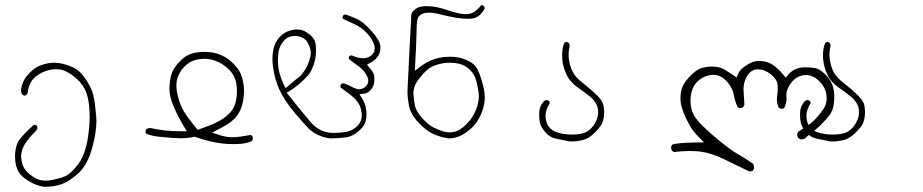

<svg xmlns="http://www.w3.org/2000/svg" viewBox="-20 -446 3540 736"><path d="M112.8 32.2Q108.4 32.2 105 36.6L103.5 38.1Q69.3 69.8 55.7 87.9Q51.8 93.3 49.8 96.7Q41 114.3 39.1 133.3Q37.6 144.5 37.6 153.8Q37.6 163.1 38.6 170.4Q40 187 46.9 204.1Q53.2 219.7 69.3 233.2Q85.4 246.6 106 256.8Q125.5 266.6 148.4 270Q150.9 270 153.3 270Q187 270 216.8 259.8Q249 248 283.2 215.3Q317.4 182.6 335 115.2Q349.6 59.6 349.6 16.6Q349.6 6.3 348.6 -2.9Q344.2 -53.7 337.9 -80.8Q331.5 -107.9 308.6 -142.6Q286.1 -176.3 259.3 -188Q220.2 -205.6 188 -205.6Q168.9 -205.6 148.4 -199.7Q119.1 -191.4 101.6 -174.3Q82.5 -156.7 73.5 -141.1Q64.5 -125.5 61.5 -106.9Q60.5 -103 60.5 -99.6Q60.5 -90.3 65.4 -83.5L72.8 -79.6Q78.1 -79.6 81.5 -82L85.9 -89.8Q90.8 -131.3 116.2 -151.9Q141.6 -172.4 171.4 -178.2Q183.1 -180.7 194.3 -180.7Q210.9 -180.7 225.6 -175.3Q248 -167 273.9 -144Q300.3 -121.1 312 -87.9Q323.7 -52.7 323.7 0Q323.7 43.5 314.9 94.2Q304.2 151.9 277.3 186.5Q250.5 222.2 225.1 231.4Q201.7 240.2 172.4 245.1Q163.6 246.6 156.2 246.6Q148.9 246.6 142.1 245.6Q128.4 243.7 116.2 237.3Q94.2 225.1 79.3 208Q64.5 190.9 61.5 162.1Q61 157.7 61 153.8Q61 128.4 76.2 105Q91.8 80.1 118.7 55.2L123.5 45.9Q123.5 40.5 121.1 35.6L113.8 32.2Q113.3 32.2 112.8 32.2Z M656.2 -118.7Q656.2 -140.6 664.6 -158.2Q675.8 -182.1 696 -199Q716.3 -215.8 747.1 -219.7Q754.9 -220.7 763.2 -220.7Q784.7 -220.7 805.7 -212.9Q834.5 -202.6 857.9 -179.2Q881.3 -155.8 886.2 -123.5Q888.2 -110.4 888.2 -95.2Q888.2 -80.1 885.3 -63.5Q879.4 -31.7 859.9 -12.2Q841.8 5.9 823.2 16.1Q802.7 27.8 783.7 34.7L738.3 51.8L731.9 44.4Q689.9 -5.4 676.5 -34.9Q663.1 -64.5 657.7 -97.7Q656.2 -108.9 656.2 -118.7ZM940.4 71.3Q894 80.1 870.8 80.1Q847.7 80.1 823.2 72.3L793.5 62.5Q833 41.5 839.8 37.6Q848.1 32.7 852.1 30.3Q865.7 22 879.4 8.3Q893.1 -5.4 901.6 -24.9Q910.2 -44.4 913.6 -71.8Q915.5 -85 915.5 -97.7Q915.5 -110.4 913.6 -122.1Q910.2 -146 902.8 -163.1Q895.5 -180.7 874 -202.6Q854 -222.7 830.1 -233.9Q801.3 -247.1 763.7 -247.1Q741.2 -247.1 719.7 -242.2Q694.3 -235.8 671.4 -212.9Q646 -187 638.2 -164.6Q631.8 -145.5 629.9 -115.7Q629.4 -111.8 629.4 -107.4Q629.4 -77.6 643.6 -43Q660.2 -2 684.1 37.1L696.3 57.1H672.9Q611.8 57.1 560.1 45.4Q557.1 44.9 554.7 44.9Q547.4 44.9 541.5 48.3L537.6 56.2Q537.6 62 540 66.4Q562 75.2 589.4 78.1Q648.4 84 672.4 84Q699.7 84 726.6 78.1Q805.7 106.4 873 106.4Q889.6 106.4 906.7 105Q927.7 102.5 945.8 94.7L949.2 87.4Q949.2 85.9 949.2 84Q949.2 79.1 946.8 74.7Z M1382.8 13.2Q1384.8 1.5 1384.8 -9.5Q1384.8 -20.5 1382.8 -30.3Q1379.9 -48.8 1368.7 -67.4L1357.9 -85L1378.4 -87.4Q1389.2 -88.9 1400.6 -101.1Q1412.1 -113.3 1414.1 -127.9Q1415 -136.2 1415 -139.9Q1415 -143.6 1415 -145.5Q1415 -150.9 1414.1 -157.2Q1412.6 -168 1397 -185.5L1386.7 -198.2Q1403.8 -207.5 1406.5 -209Q1409.2 -210.4 1411.6 -212.4Q1419.4 -218.3 1425.8 -226.1Q1435.5 -237.8 1438 -256.8Q1438.5 -259.8 1438.5 -264.2Q1438.5 -268.6 1436.8 -276.1Q1435.1 -283.7 1429.2 -293.5Q1415.5 -316.4 1389.6 -342.3Q1366.7 -365.2 1347.7 -373.5Q1327.1 -382.8 1306.2 -390.1Q1305.7 -390.1 1305.2 -390.1Q1300.3 -390.1 1296.4 -388.2L1293 -380.9Q1293 -380.4 1293 -379.6Q1293 -378.9 1293 -377.9Q1293.5 -376 1294.4 -374Q1319.3 -362.8 1342.3 -351.6Q1370.6 -337.9 1389.2 -315.9Q1407.2 -294.9 1413.6 -276.4Q1416.5 -268.6 1416.5 -261.2Q1416.5 -246.6 1406.2 -236.3Q1392.6 -222.7 1372.1 -222.7Q1353.5 -222.7 1328.6 -233.4Q1327.6 -233.4 1326.9 -233.4Q1326.2 -233.4 1325.4 -233.4Q1324.7 -233.4 1323.7 -232.9Q1321.8 -232.4 1319.8 -231.4L1316.9 -226.6L1317.4 -220.2Q1333.5 -207 1345 -199Q1356.4 -190.9 1360.6 -187.3Q1364.7 -183.6 1367.7 -180.7Q1370.6 -177.7 1372.6 -175.8Q1374.5 -173.8 1376.2 -171.6Q1377.9 -169.4 1379.4 -167Q1391.6 -150.4 1391.6 -135.7Q1391.6 -124.5 1382.8 -115.7Q1371.1 -104 1358.2 -104Q1345.2 -104 1327.1 -113.8Q1313.5 -121.6 1299.3 -126Q1297.9 -126.5 1295.9 -126.5Q1291.5 -126.5 1287.6 -124Q1284.7 -117.7 1284.7 -117.7Q1284.7 -112.3 1286.6 -109.4Q1327.1 -82 1343.8 -64Q1362.3 -43.9 1366.2 -14.6Q1366.7 -8.8 1366.7 -3.9Q1366.7 21 1349.1 37.6Q1330.6 55.2 1307.6 59.6Q1284.7 63.5 1259.5 63.5Q1234.4 63.5 1213.4 54.7Q1190.4 44.9 1168.7 19.8Q1147 -5.4 1079.1 -90.3L1091.8 -98.1Q1120.6 -116.2 1149.9 -145.5Q1161.6 -157.2 1166.5 -164.1Q1173.8 -174.8 1181.2 -194.3Q1191.4 -222.7 1191.4 -252Q1191.4 -263.7 1189.9 -276.9Q1187.5 -296.9 1167.5 -313.5Q1146 -331.1 1127.4 -332.5Q1122.6 -333 1117.7 -333Q1103 -333 1089.4 -328.1Q1069.8 -321.8 1054.7 -306.6Q1041.5 -293.5 1034.7 -277.8Q1026.9 -260.3 1024.9 -232.9Q1024.4 -227.1 1024.4 -220.2Q1024.4 -197.3 1029.8 -170.9Q1036.1 -136.7 1049.3 -106Q1061.5 -79.6 1078.4 -54.7Q1095.2 -29.8 1113.5 -9Q1131.8 11.7 1143.1 24.9Q1156.2 40 1160.2 43.9Q1193.8 77.6 1245.1 84.5Q1275.9 84.5 1305.7 80.6Q1335.4 76.7 1361.8 50.3Q1380.4 31.7 1382.8 13.2ZM1113.3 -140.6 1113.8 -141.1ZM1045.4 -214.8Q1045.4 -231.9 1047.9 -248.5Q1052.2 -271.5 1068.4 -290Q1084 -308.1 1110.4 -308.1Q1147.5 -308.1 1162.6 -276.4Q1171.4 -258.3 1171.4 -242.2Q1171.4 -235.8 1169.9 -229.5Q1161.1 -190.9 1139.6 -164.6Q1128.4 -150.4 1113.3 -140.6L1074.7 -107.9L1067.4 -123Q1058.1 -142.6 1052.2 -162.6Q1045.4 -187 1045.4 -214.8Z M1703.1 61.5Q1691.4 61.5 1680.2 58.1Q1655.8 50.3 1640.6 42Q1621.6 32.2 1598.1 6.3Q1574.7 -19.5 1570.3 -42Q1566.9 -61.5 1565.4 -80.6Q1564.9 -84.5 1564.9 -88.4Q1564.9 -105 1571.8 -120.6Q1578.6 -136.2 1599.6 -160.2Q1621.1 -185.1 1644.5 -194.3Q1672.9 -205.6 1704.6 -205.6Q1723.1 -205.6 1739.3 -201.7Q1763.2 -196.3 1781.2 -178.5Q1799.3 -160.6 1805.7 -135.7Q1812 -112.8 1814.9 -89.8Q1815.4 -83.5 1815.4 -76.7Q1815.4 -56.6 1808.1 -34.2Q1789.1 19.5 1744.6 49.3Q1738.8 53.2 1736.8 54.2Q1719.7 61.5 1703.1 61.5ZM1693.4 -407.7Q1656.7 -420.4 1628.9 -421.9Q1622.1 -422.4 1618.4 -422.4Q1614.7 -422.4 1612.5 -422.4Q1610.4 -422.4 1607.2 -422.1Q1604 -421.9 1601.3 -421.6Q1598.6 -421.4 1596.7 -420.9Q1591.8 -420.4 1588.9 -419.4Q1577.1 -416 1565.4 -405.3Q1556.2 -396.5 1556.2 -384.3Q1556.2 -365.7 1554.2 -338.9Q1551.3 -293.9 1549.1 -244.6Q1546.9 -195.3 1545.9 -175.3Q1543.9 -134.8 1543 -119.9Q1542 -105 1542 -96.7Q1542 -72.3 1546.9 -44.9Q1552.2 -10.7 1582 21.5Q1612.3 54.7 1639.6 66.9Q1667.5 79.6 1698.2 84.5Q1727.5 84.5 1751.5 71.3Q1767.1 62.5 1784.7 47.4Q1814.5 21 1829.1 -21.5Q1835.9 -41 1837.9 -61.5Q1838.4 -66.4 1838.4 -72.3Q1838.4 -99.6 1825.7 -141.1Q1811 -188.5 1793.9 -200.7Q1775.4 -214.8 1754.4 -221.2Q1731.4 -228.5 1703.6 -228.5Q1663.1 -228.5 1630.4 -213.9Q1611.8 -205.6 1592.8 -191.4L1570.3 -174.8Q1576.7 -290.5 1576.7 -322.8Q1576.7 -355 1580.1 -370.6Q1582 -379.9 1588.4 -386.2Q1599.6 -397.5 1623.5 -397.5Q1642.6 -397.5 1670.9 -390.1Q1699.2 -382.8 1726.6 -378.4Q1753.9 -374 1772.9 -374Q1779.8 -374 1788.3 -374.8Q1796.9 -375.5 1804.7 -378.9Q1812.5 -382.3 1818.8 -388.2Q1831.5 -400.9 1837.4 -411.6Q1837.4 -411.6 1837.4 -413.6Q1837.4 -418.5 1835.4 -422.9L1828.6 -426.3Q1824.7 -426.3 1823.7 -425.3Q1817.4 -415.5 1802.2 -403.6Q1787.1 -391.6 1763.9 -391.6Q1740.7 -391.6 1693.4 -407.7Z M2120.6 63Q2071.3 49.3 2071.3 -2.9Q2071.3 -25.4 2087.4 -50.3Q2087.4 -55.2 2085 -58.6L2077.6 -62.5Q2076.7 -62.5 2074.7 -62.5Q2069.8 -62.5 2064.9 -58.1Q2048.8 -40 2047.4 -18.6Q2046.9 -11.7 2046.9 -4.9Q2046.9 11.2 2049.8 24.9Q2054.2 42.5 2071.3 62Q2087.9 80.6 2110.4 85.4Q2136.7 90.3 2163.6 96.2Q2166.5 96.2 2169.4 96.2Q2192.9 96.2 2215.1 90.6Q2237.3 85 2259.3 63Q2281.2 41 2287.6 27.8Q2295.9 9.3 2295.9 -16.1Q2295.9 -28.3 2293.5 -41.5Q2290.5 -59.1 2268.6 -80.6Q2244.1 -104.5 2215.8 -126.5Q2184.6 -150.9 2174.8 -171.4Q2165 -191.4 2161.1 -216.3Q2159.7 -226.6 2159.7 -239.3Q2159.7 -252 2163.1 -267.1Q2163.6 -270 2163.6 -272Q2163.6 -273.9 2163.1 -275.4Q2162.6 -278.3 2160.6 -281.2L2153.3 -285.6Q2147.9 -285.6 2143.6 -282.2Q2134.8 -262.7 2134.8 -233.9Q2134.8 -204.1 2144.5 -177.2Q2148.9 -165 2155.8 -151.9Q2168.5 -129.4 2193.8 -111.3Q2222.7 -91.3 2243.7 -74.2Q2267.1 -53.7 2271.5 -30.8Q2272.9 -22.5 2272.9 -15.1Q2272.9 -2 2268.1 10.3Q2261.7 27.3 2249.5 42Q2236.3 58.1 2216.3 64.5Q2198.2 69.8 2171.4 69.8Q2144.5 69.8 2120.6 63Z M2564 136.7Q2597.2 132.8 2621.3 132.8Q2645.5 132.8 2663.1 134.8Q2707 140.6 2756.1 164.6Q2805.2 188.5 2829.1 200Q2853 211.4 2853 211.4Q2860.8 211.4 2866.2 208L2870.6 199.2Q2870.6 198.7 2870.6 198.2Q2870.6 188.5 2867.2 182.1Q2838.4 161.6 2806.9 143.8Q2775.4 126 2713.4 73.2Q2663.6 30.3 2645.5 4.4Q2627 -22 2627 -60.1Q2627 -107.9 2653.8 -133.8Q2676.8 -155.3 2706.5 -158.7Q2710.4 -159.2 2714.4 -159.2Q2741.7 -159.2 2763.7 -136.2Q2787.6 -111.8 2793.5 -80.6Q2797.4 -57.1 2807.1 -36.1L2814.9 -31.7Q2823.2 -31.7 2828.6 -35.2L2833.5 -44.9Q2832.5 -68.4 2831.3 -84Q2830.1 -99.6 2830.1 -104Q2830.1 -131.3 2842.8 -152.8Q2858.4 -180.2 2885.7 -180.2Q2909.7 -180.2 2932.6 -163.1Q2956.1 -145 2960 -125.5Q2961.4 -118.7 2961.4 -107.2Q2961.4 -95.7 2959.7 -83.7Q2958 -71.8 2958 -65.9Q2958 -49.3 2965.3 -33.2L2973.1 -28.8Q2981 -28.8 2986.3 -32.2Q2995.1 -52.2 2995.1 -66.4Q2995.1 -69.8 2994.6 -73.2Q2994.1 -76.7 2994.1 -80.6Q2994.1 -102.5 3010.3 -125Q3029.3 -152.8 3060.1 -157.7Q3064.9 -158.2 3070.3 -158.2Q3097.2 -158.2 3120.1 -135.3Q3148.9 -106.9 3148.9 -68.8Q3148.9 -45.4 3135.7 -26.9Q3117.2 -1 3102.1 13.9Q3086.9 28.8 3071.5 38.6Q3056.2 48.3 3040.5 58.6Q3037.1 64 3035.2 69.8Q3037.1 78.1 3040.5 83.5L3049.8 88.4Q3050.3 88.4 3050.8 88.4Q3063.5 88.4 3072.3 79.1L3073.7 77.6Q3109.9 49.3 3126.5 32.7Q3143.1 16.1 3158.9 -3.4Q3174.8 -22.9 3177.2 -55.7Q3178.2 -64.9 3178.2 -73.2Q3178.2 -97.2 3172.4 -115.7Q3165 -140.1 3143.1 -161.4Q3121.1 -182.6 3104 -185.1Q3084 -188 3064.5 -188Q3026.4 -188 3002 -160.2L2991.7 -148.4L2981.9 -160.6Q2969.2 -176.3 2950.4 -191.7Q2931.6 -207 2906.7 -210.9Q2897.9 -212.4 2890.1 -212.4Q2875.5 -212.4 2863.8 -207.5Q2844.7 -199.7 2829.6 -187.5Q2815.4 -176.3 2810.1 -163.6L2803.7 -148.9L2790.5 -158.2Q2774.9 -168.5 2757.8 -179.2Q2738.3 -190.9 2709 -190.9Q2691.4 -190.9 2672.4 -186Q2648.9 -179.7 2621.6 -150.4Q2594.2 -121.1 2590.3 -91.8Q2588.4 -79.6 2588.4 -72.8Q2588.4 -65.9 2588.4 -63Q2589.4 -49.3 2592.8 -37.1Q2600.1 -11.7 2610.1 8.5Q2620.1 28.8 2630.1 44.9Q2640.1 61 2656.7 77.6L2678.7 99.6L2647.5 100.1Q2578.1 101.1 2556.6 108.4L2552.2 117.7Q2552.2 125.5 2556.2 132.3Z M3120.6 63Q3071.3 49.3 3071.3 -2.9Q3071.3 -25.4 3087.4 -50.3Q3087.4 -55.2 3085 -58.6L3077.6 -62.5Q3076.7 -62.5 3074.7 -62.5Q3069.8 -62.5 3064.9 -58.1Q3048.8 -40 3047.4 -18.6Q3046.9 -11.7 3046.9 -4.9Q3046.9 11.2 3049.8 24.9Q3054.2 42.5 3071.3 62Q3087.9 80.6 3110.4 85.4Q3136.7 90.3 3163.6 96.2Q3166.5 96.2 3169.4 96.2Q3192.9 96.2 3215.1 90.6Q3237.3 85 3259.3 63Q3281.2 41 3287.6 27.8Q3295.9 9.3 3295.9 -16.1Q3295.9 -28.3 3293.5 -41.5Q3290.5 -59.1 3268.6 -80.6Q3244.1 -104.5 3215.8 -126.5Q3184.6 -150.9 3174.8 -171.4Q3165 -191.4 3161.1 -216.3Q3159.7 -226.6 3159.7 -239.3Q3159.7 -252 3163.1 -267.1Q3163.6 -270 3163.6 -272Q3163.6 -273.9 3163.1 -275.4Q3162.6 -278.3 3160.6 -281.2L3153.3 -285.6Q3147.9 -285.6 3143.6 -282.2Q3134.8 -262.7 3134.8 -233.9Q3134.8 -204.1 3144.5 -177.2Q3148.9 -165 3155.8 -151.9Q3168.5 -129.4 3193.8 -111.3Q3222.7 -91.3 3243.7 -74.2Q3267.1 -53.7 3271.5 -30.8Q3272.9 -22.5 3272.9 -15.1Q3272.9 -2 3268.1 10.3Q3261.7 27.3 3249.5 42Q3236.3 58.1 3216.3 64.5Q3198.2 69.8 3171.4 69.8Q3144.5 69.8 3120.6 63Z"/></svg>

Font: NaikaiFont
Style: ExtraLight
Weight: 200
Version: Version 1.89